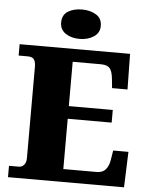

<svg xmlns="http://www.w3.org/2000/svg" viewBox="-61 -977 797 1027"><g transform="rotate(5 337.5 -464.0)"><path d="M21 0V-61H72Q86 -61 95 -67.5Q104 -74 108.5 -85Q113 -96 113 -110V-599Q113 -623 107 -634.5Q101 -646 91 -649.5Q81 -653 70 -653H21V-714H614L617 -523H534L529 -573Q525 -613 511 -629Q497 -645 462 -645H312V-407H548V-339H312V-69H491Q523 -69 539.5 -88.5Q556 -108 561 -141L569 -191H651L644 0ZM338 -770Q293 -770 262.5 -790.5Q232 -811 232 -849Q232 -890 262.5 -909Q293 -928 338 -928Q381 -928 413 -909Q445 -890 445 -849Q445 -811 413 -790.5Q381 -770 338 -770Z"/></g></svg>

Font: Noto Rashi Hebrew Black
Style: Regular
Weight: 900
Version: Version 1.006